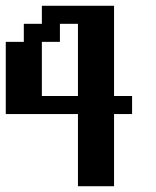

<svg xmlns="http://www.w3.org/2000/svg" viewBox="-20 -645 540 665"><path d="M0 -500H62.5V-562.5H125V-625H375V-312.5H437.5V-250H375V0H250V-250H0ZM125 -500V-312.5H250V-562.5H187.5V-500Z"/></svg>

Font: NeoDunggeunmo Pro
Style: Regular
Weight: 400
Version: Version 1.020